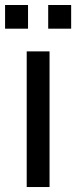

<svg xmlns="http://www.w3.org/2000/svg" viewBox="-39 -752 306 772"><path d="M73.7 -731.9H-18.6V-636.7H73.7ZM247.1 -731.9H154.8V-636.7H247.1ZM160.2 -545.4H68.4V0H160.2Z"/></svg>

Font: SG Kara
Style: Regular
Weight: 400
Designer: Damoon Khanjanzadeh
Version: Version 1.000